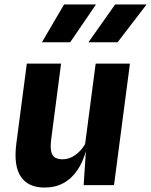

<svg xmlns="http://www.w3.org/2000/svg" viewBox="-20 -832 679 863"><path d="M180 11Q106.5 11 73.5 -38.2Q40.5 -87.5 53.5 -187L100.5 -546H254.5L210.5 -209Q205.5 -169.5 210.5 -149.5Q215.5 -129.5 229 -122.8Q242.5 -116 261 -116Q290.5 -116 317 -134.2Q343.5 -152.5 362.5 -184L410 -546H564L492.5 0H356L369.5 -206V-164.5Q355 -107.5 328.5 -68.2Q302 -29 265 -9Q228 11 180 11ZM377.5 -642 497.5 -812H639L508.5 -642ZM168.5 -642 268 -812H411.5L295.5 -642Z"/></svg>

Font: Spline Sans Mono
Style: Italic
Weight: 400
Italic angle: -4°
Monospace: yes
Designer: Eben Sorkin, Mirko Velimirovic
Foundry: Sorkin Type
Version: Version 1.004